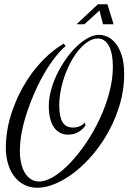

<svg xmlns="http://www.w3.org/2000/svg" viewBox="-20 -864 607 897"><path d="M507.3 -552.2Q507.3 -563 506.3 -577.1Q505.4 -591.3 502.9 -606Q500.5 -620.6 495.6 -634.5Q490.7 -648.4 482.9 -659.4Q475.1 -670.4 463.9 -677.2Q452.6 -684.1 437 -684.1Q415 -684.1 393.3 -670.7Q371.6 -657.2 351.6 -634.3Q331.5 -611.3 314.2 -580.6Q296.9 -549.8 284.2 -515.1Q271.5 -480.5 264.2 -443.6Q256.8 -406.7 256.8 -372.1Q256.8 -319.8 271.7 -293.9Q286.6 -268.1 321.8 -268.1Q334 -268.1 343.5 -271Q353 -273.9 359.6 -277.8Q366.2 -281.7 370.1 -285.6Q374 -289.6 375 -292L379.9 -278.8Q370.1 -264.2 358.9 -255.6Q347.7 -247.1 336.4 -242.4Q325.2 -237.8 315.4 -236.3Q305.7 -234.9 298.8 -234.9Q255.9 -234.9 231.9 -269.8Q208 -304.7 208 -368.7Q208 -403.8 218.3 -442.1Q228.5 -480.5 246.3 -517.3Q264.2 -554.2 287.6 -587.6Q311 -621.1 337.2 -646.2Q363.3 -671.4 390.6 -686.3Q418 -701.2 443.8 -701.2Q461.4 -701.2 481.7 -692.4Q502 -683.6 519.5 -662.4Q537.1 -641.1 548.6 -605.5Q560.1 -569.8 560.1 -516.1Q560.1 -447.8 541.5 -382.1Q522.9 -316.4 491.7 -257.6Q460.4 -198.7 419.4 -148.9Q378.4 -99.1 333.3 -63.2Q288.1 -27.3 241.9 -7.1Q195.8 13.2 154.3 13.2Q120.6 13.2 93.3 -0.7Q65.9 -14.6 46.9 -39.6Q27.8 -64.5 17.6 -98.9Q7.3 -133.3 7.3 -174.8Q7.3 -213.4 14.4 -257.1Q21.5 -300.8 38.1 -348.1Q53.2 -391.1 71.5 -427.5Q89.8 -463.9 109.4 -493.9Q128.9 -523.9 149.2 -547.9Q169.4 -571.8 188 -590.3Q231.9 -633.8 277.8 -660.2L286.6 -648.9Q256.8 -623.5 226.6 -582Q213.4 -564.5 199 -541.3Q184.6 -518.1 169.4 -489.5Q154.3 -460.9 139.2 -426Q124 -391.1 109.9 -350.1Q91.3 -296.9 82 -248.8Q72.8 -200.7 72.8 -160.2Q72.8 -127.9 78.9 -101.3Q85 -74.7 96.7 -55.9Q108.4 -37.1 125 -26.6Q141.6 -16.1 162.6 -16.1Q194.3 -16.1 232.2 -39.6Q270 -63 308.3 -103.3Q346.7 -143.6 382.6 -196.8Q418.5 -250 446.3 -309.6Q474.1 -369.1 490.7 -431.6Q507.3 -494.1 507.3 -552.2ZM461.4 -750.5 444.8 -814.9 374 -750.5H337.4L437.5 -844.2H481.9L510.7 -750.5Z"/></svg>

Font: Dynalight
Style: Regular
Weight: 400
Version: Version 1.000